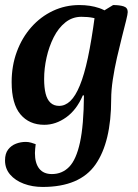

<svg xmlns="http://www.w3.org/2000/svg" viewBox="-20 -482 547 760"><path d="M148.8 258Q108.1 258 74.1 245.2Q40.1 232.4 20 208.9Q-0.1 185.4 -0.1 153Q-0.1 125.9 12.1 110Q24.3 94.1 43 86.9Q61.7 79.7 82.1 79.7Q92.7 79.7 103.5 82.8Q114.3 85.8 121.3 88.7Q120.3 97.4 119.3 106.4Q118.3 115.5 118.3 124Q118.3 164 135.3 185.5Q152.2 207 185.5 207Q226 207 253.9 178.4Q281.8 149.7 296.6 81.8Q311.4 13.9 312.3 -104.3H307.8Q283.1 -46.8 241.8 -17.4Q200.5 12 155.4 12Q95.6 12 60.8 -29.5Q26.1 -70.9 26.1 -157Q26.1 -222 46.7 -277.5Q67.2 -333 104 -374.5Q140.7 -416 189.5 -439Q238.2 -462 294 -462Q337.7 -462 372.8 -450Q407.9 -438.1 436.7 -408.1L421.1 -370.7Q410 -381.7 382.5 -398.6Q355.1 -415.5 302.3 -415.5Q266.5 -415.5 238.7 -393.3Q210.9 -371.1 192.4 -334.2Q173.9 -297.3 164.3 -254.2Q154.7 -211.2 154.7 -169.1Q154.7 -135.3 160.6 -111.4Q166.6 -87.5 180 -75.2Q193.4 -62.9 214 -62.9Q238.2 -62.9 258.4 -82.2Q278.7 -101.5 296 -143.6Q313.4 -185.6 327.9 -253.5Q342.4 -321.5 355.2 -417.7L427.7 -462Q452.8 -462 469.2 -456.9Q485.6 -451.8 485.6 -434.4Q485.6 -426.9 479.1 -400.4Q472.6 -373.9 462.8 -335.9Q453.1 -298 443.1 -254.2Q433.1 -210.4 426.6 -167.5Q420.1 -124.6 420.1 -89.7Q420.1 80.4 358 169.2Q295.9 258 148.8 258Z"/></svg>

Font: Petrona
Style: Italic
Weight: 400
Italic angle: -9°
Designer: Ringo R. Seeber
Foundry: Ringo R. Seeber
Version: Version 2.001; ttfautohint (v1.8.3)